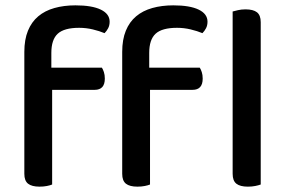

<svg xmlns="http://www.w3.org/2000/svg" viewBox="-20 -692 1096 718"><path d="M907 6Q878 6 864 -5Q850 -16 850 -42V-649Q857 -651 870 -654Q883 -657 898 -657Q927 -657 941 -646Q955 -635 955 -609V-2Q947 1 934.5 3.5Q922 6 907 6ZM172 -439H361Q365 -433 368.5 -422.5Q372 -412 372 -398Q372 -356 334 -356H175V-2Q168 1 155.5 3.5Q143 6 128 6Q99 6 85 -5Q71 -16 71 -42V-498Q71 -544 84.5 -577Q98 -610 123 -631Q148 -652 183.5 -662Q219 -672 262 -672Q324 -672 357 -656Q390 -640 390 -611Q390 -597 384.5 -586.5Q379 -576 371 -568Q352 -576 327 -582Q302 -588 276 -588Q220 -588 196 -566Q172 -544 172 -494ZM538 -439H727Q731 -433 734.5 -422.5Q738 -412 738 -398Q738 -356 700 -356H541V-2Q534 1 521.5 3.5Q509 6 494 6Q465 6 451 -5Q437 -16 437 -42V-498Q437 -544 450.5 -577Q464 -610 489 -631Q514 -652 549.5 -662Q585 -672 628 -672Q690 -672 723 -656Q756 -640 756 -611Q756 -597 750.5 -586.5Q745 -576 737 -568Q718 -576 693 -582Q668 -588 642 -588Q586 -588 562 -566Q538 -544 538 -494Z"/></svg>

Font: Baloo Bhai 2 Medium
Style: Regular
Weight: 500
Designer: Supriya Tembe, Noopur Datye and Ek Type
Foundry: Ek Type
Version: Version 1.640;PS 1.000;hotconv 16.6.51;makeotf.lib2.5.65220;